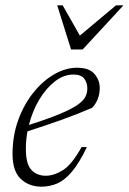

<svg xmlns="http://www.w3.org/2000/svg" viewBox="-20 -690 483 720"><path d="M306 -138.5Q277 -78.5 250 -46.5Q223 -14.5 195 -2.2Q167 10 135 10Q89 10 58 -19Q27 -48 27 -112.5Q27 -182 48.8 -241Q70.5 -300 106 -343.8Q141.5 -387.5 184 -411.8Q226.5 -436 269 -436Q314 -436 334 -413Q354 -390 354 -360Q354 -317 326 -286Q274.5 -263.5 212.5 -241.2Q150.5 -219 83 -197.5Q77 -164.5 77 -132Q77 -74.5 97.8 -52.8Q118.5 -31 151.5 -31Q182.5 -31 215.8 -51.8Q249 -72.5 286 -138.5ZM255 -410.5Q219.5 -410.5 186.2 -385Q153 -359.5 127.2 -316.5Q101.5 -273.5 88.5 -221.5Q162.5 -245 206.2 -263.5Q250 -282 271.8 -297.5Q293.5 -313 300.5 -327.8Q307.5 -342.5 307.5 -358Q307.5 -380 295.8 -395.2Q284 -410.5 255 -410.5ZM443 -670 290 -504.5H246.5L194.5 -670H215L279.5 -556.5L415 -670Z"/></svg>

Font: Newsreader 16pt Light
Style: Italic
Weight: 300
Italic angle: -17°
Designer: Hugues Gentile
Foundry: Production Type
Version: Version 1.003; ttfautohint (v1.8.3)